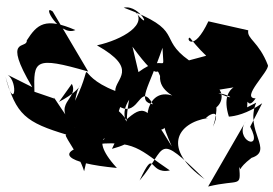

<svg xmlns="http://www.w3.org/2000/svg" viewBox="-169 -565 1001 703"><g transform="rotate(90 331.5 -213.5)"><path d="M201 -405C117 -287 93 -394 8 -166C-5 -230 114 -278 15 -202C67 -263 126 -160 146 -68C234 -224 268 -134 313 -135C250 28 181 -69 349 12C257 -3 295 -40 353 71L287 24C344 -5 358 107 449 11C438 25 312 104 341 88L316 161C203 164 184 163 242 -36L22 94C-9 137 116 68 90 11C42 122 69 151 128 189C162 186 110 281 299 169L254 259C282 218 395 235 260 267C400 228 428 194 474 40C463 67 537 0 607 -21L508 -44C536 87 577 50 595 -141C458 -15 478 -170 511 -40C488 -210 531 -225 604 -335C621 -253 515 -284 641 -224C519 -328 458 -279 636 -462C525 -306 430 -359 412 -475C429 -438 349 -536 444 -493C326 -533 264 -467 390 -446C391 -570 248 -522 320 -472C311 -544 366 -608 312 -493L299 -574C289 -633 274 -509 407 -551C406 -571 397 -618 358 -673L444 -629C541 -681 493 -566 424 -613L663 -475C635 -591 669 -595 591 -589C608 -599 600 -579 558 -634C531 -717 460 -608 356 -651L373 -618C323 -620 388 -617 340 -649C341 -592 241 -699 219 -694C131 -660 123 -616 91 -622L58 -476C176 -420 119 -392 118 -408C272 -532 155 -503 185 -465ZM372 -153C409 -224 276 -225 362 -273C350 -213 308 -256 155 -308C263 -313 168 -323 244 -220L151 -198C300 -307 210 -280 258 -299C316 -295 335 -357 366 -403C254 -271 405 -230 447 -264C489 -377 339 -263 516 -342C367 -251 361 -240 422 -171L525 -123C483 -280 448 -119 345 -186C483 -159 443 -212 387 -148Z"/></g></svg>

Font: Asimov Silicon
Style: Regular
Weight: 400
Designer: Google
Version: Version 2.000980; 2014